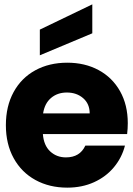

<svg xmlns="http://www.w3.org/2000/svg" viewBox="-20 -854 609 882"><path d="M564 -238H177Q181 -186 210.5 -158.5Q240 -131 283 -131Q347 -131 372 -185H554Q540 -130 503.5 -86Q467 -42 412 -17Q357 8 289 8Q207 8 143 -27Q79 -62 43 -127Q7 -192 7 -279Q7 -366 42.5 -431Q78 -496 142 -531Q206 -566 289 -566Q370 -566 433 -532Q496 -498 531.5 -435Q567 -372 567 -288Q567 -264 564 -238ZM392 -333Q392 -377 362 -403Q332 -429 287 -429Q244 -429 214.5 -404Q185 -379 178 -333ZM404 -701 163 -600V-718L404 -834Z"/></svg>

Font: Poppins A&M
Style: Bold-A&M
Weight: 700
Designer: Ninad Kale (Devanagari), Jonny Pinhorn (Latin)
Foundry: Indian Type Foundry
Version: 4.004